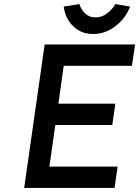

<svg xmlns="http://www.w3.org/2000/svg" viewBox="-20 -917 679 937"><path d="M265 -411H543L528 -307H250L221 -104H554L539 0H98L198 -700H639L624 -596H291ZM434 -751Q393 -751 362.5 -769.5Q332 -788 313.5 -818.5Q295 -849 291 -885L367 -897Q375 -872 395 -852Q415 -832 446 -832Q477 -832 503 -852Q529 -872 543 -897L615 -885Q602 -849 575 -818.5Q548 -788 512 -769.5Q476 -751 434 -751Z"/></svg>

Font: Lexend
Style: Italic
Weight: 400
Italic angle: -8.13011°
Designer: Bonnie Shaver-Troup, Thomas Jockin
Foundry: Lexend
Version: Version 1.007